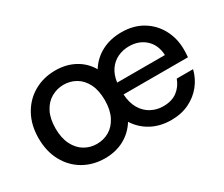

<svg xmlns="http://www.w3.org/2000/svg" viewBox="-93 -751 1165 999"><g transform="rotate(-30 489.0 -251.0)"><path d="M298 12Q227 12 170.5 -20.5Q114 -53 81.5 -112.5Q49 -172 49 -251Q49 -330 82 -389.5Q115 -449 172 -481.5Q229 -514 300 -514Q364 -514 414.5 -487Q465 -460 495 -409Q526 -459 578 -486.5Q630 -514 697 -514Q770 -514 823.5 -481.5Q877 -449 906 -394.5Q935 -340 935 -274Q935 -264 934.5 -252.5Q934 -241 933 -228H546Q549 -176 570 -141Q591 -106 624 -88.5Q657 -71 695 -71Q747 -71 779.5 -95.5Q812 -120 827 -161H925Q913 -112 882 -73Q851 -34 804 -11Q757 12 696 12Q630 12 578.5 -15.5Q527 -43 495 -93Q464 -43 413.5 -15.5Q363 12 298 12ZM298 -74Q339 -74 372.5 -93.5Q406 -113 426.5 -153Q447 -193 447 -251Q447 -310 427 -349.5Q407 -389 373.5 -408.5Q340 -428 300 -428Q261 -428 226.5 -408.5Q192 -389 171.5 -349.5Q151 -310 151 -251Q151 -193 171.5 -153Q192 -113 225.5 -93.5Q259 -74 298 -74ZM548 -298H835Q832 -360 793 -395.5Q754 -431 695 -431Q658 -431 626.5 -416Q595 -401 574.5 -371.5Q554 -342 548 -298Z"/></g></svg>

Font: DM Sans 16pt Medium
Style: Regular
Weight: 500
Version: Version 4.004;gftools[0.9.30]